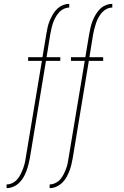

<svg xmlns="http://www.w3.org/2000/svg" viewBox="-20 -755 640 990"><path d="M236 215V196Q250 196 265 189Q280 182 290.5 170Q301 158 308 144Q315 130 320.5 115.5Q326 101 329 86.5Q332 72 334 57L417 -441H346V-460H420L440 -580Q443 -597 447 -614Q451 -631 457.5 -647.5Q464 -664 473.5 -680Q483 -696 495.5 -708.5Q508 -721 525 -728Q542 -735 559 -735V-716Q544 -716 530 -709Q516 -702 505.5 -690Q495 -678 487.5 -664Q480 -650 475 -635.5Q470 -621 466.5 -606.5Q463 -592 460 -577L441 -460H512V-441H438L355 60Q352 77 348 94Q344 111 337.5 127.5Q331 144 322 160Q313 176 299.5 188.5Q286 201 269.5 208Q253 215 236 215ZM14 215V196Q29 196 43.5 189Q58 182 68.5 170Q79 158 86 144Q93 130 98.5 115.5Q104 101 107.5 86.5Q111 72 113 57L196 -441H125V-460H199L219 -580Q222 -597 225.5 -614Q229 -631 236 -647.5Q243 -664 252 -680Q261 -696 274 -708.5Q287 -721 303.5 -728Q320 -735 337 -735V-716Q323 -716 308.5 -709Q294 -702 283.5 -690Q273 -678 265.5 -664Q258 -650 253 -635.5Q248 -621 245 -606.5Q242 -592 239 -577L220 -460H291V-441H217L134 60Q131 77 126.5 94Q122 111 116 127.5Q110 144 100.5 160Q91 176 78 188.5Q65 201 48 208Q31 215 14 215Z"/></svg>

Font: Iosevka HT Thin Extended
Style: Italic
Weight: 100
Width: 7
Italic angle: -9°
Monospace: yes
Designer: Belleve Invis
Foundry: Belleve Invis
Version: Version 32.3.0; ttfautohint (v1.8.4)